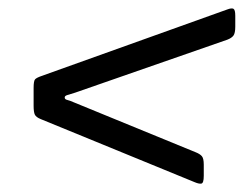

<svg xmlns="http://www.w3.org/2000/svg" viewBox="-20 -620 600 457"><path d="M158 -375.5 446 -257.5Q456 -253.5 460.5 -248.2Q465 -243 465 -228V-201.5Q465 -184 459.2 -183Q453.5 -182 443 -186.5L77 -336.5Q66 -341 63 -347Q60 -353 60 -368.5V-410.5Q60 -427.5 63.5 -431.2Q67 -435 78.5 -439L521 -597.5Q531.5 -601.5 535.8 -599Q540 -596.5 540 -582.5V-556.5Q540 -541.5 535.8 -535.5Q531.5 -529.5 521 -525.5L159 -399.5Q147 -395.5 140.5 -393.8Q134 -392 134 -388Q134 -383.5 139.8 -382.2Q145.5 -381 158 -375.5Z"/></svg>

Font: Besley* Narrow Medium
Style: Italic
Weight: 500
Width: 4
Italic angle: -13°
Designer: Owen Earl
Foundry: indestructible type*
Version: Version 3.000; ttfautohint (v1.8.3)